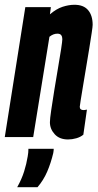

<svg xmlns="http://www.w3.org/2000/svg" viewBox="-36 -574 409 804"><path d="M70 -544H177L173 -514Q200 -537 226 -545.5Q252 -554 276 -554Q314 -554 333 -531.5Q352 -509 352 -470Q352 -463 348 -436.5Q344 -410 338 -372.5Q332 -335 325 -294Q318 -253 312 -216Q306 -179 302 -155Q298 -131 298 -127Q298 -113 314 -113Q316 -113 319.5 -113.5Q323 -114 328 -115L313 -10Q301 0 283.5 5Q266 10 249 10Q213 10 193 -12Q173 -34 173 -62Q173 -76 178.5 -113Q184 -150 191.5 -197Q199 -244 207 -290Q215 -336 220 -369Q225 -402 225 -410Q225 -420 220.5 -426.5Q216 -433 204 -433Q187 -433 171 -420L103 0H-16ZM83 49H189Q189 56 187 67Q177 109 161.5 145Q146 181 121 210H36Q55 176 65 144Q75 112 80 81Q83 65 83 49Z"/></svg>

Font: Georama ExtraCondensed
Style: Bold Italic
Weight: 700
Width: 2
Italic angle: -9°
Designer: Jean-Baptiste Levee
Foundry: Production Type
Version: Version 1.000